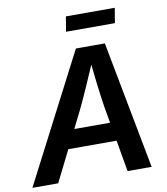

<svg xmlns="http://www.w3.org/2000/svg" viewBox="-121 -996 939 1077"><g transform="rotate(-10 348.5 -457.5)"><path d="M-24.4 0 351.6 -727.5H516.6L654.8 0H517.6L451.7 -378.9Q442.9 -435.5 433.8 -509.3Q424.8 -583 415 -677.2H444.3Q404.8 -585.4 372.6 -511.7Q340.3 -438 311.5 -378.9L122.6 0ZM154.3 -178.7 171.9 -284.2H552.7L535.2 -178.7ZM606 -914.6 591.8 -829.6H313.5L327.6 -914.6Z"/></g></svg>

Font: Inter 18pt SemiBold
Style: Italic
Weight: 600
Italic angle: -9.3988°
Designer: Rasmus Andersson
Foundry: rsms
Version: Version 4.001;git-66647c0bb